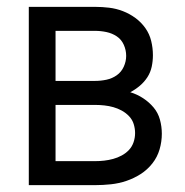

<svg xmlns="http://www.w3.org/2000/svg" viewBox="-20 -540 540 560"><path d="M64 0V-520H257Q278 -520 298.5 -517.5Q319 -515 338.5 -507.5Q358 -500 375 -487.5Q392 -475 404 -458Q416 -441 421 -420.5Q426 -400 426 -379Q426 -362 422.5 -345.5Q419 -329 410 -315Q401 -301 388 -290Q375 -279 360 -271Q380 -265 397.5 -253.5Q415 -242 428 -226.5Q441 -211 446.5 -191Q452 -171 452 -150Q452 -127 445.5 -104.5Q439 -82 424.5 -63.5Q410 -45 390.5 -32.5Q371 -20 349 -12.5Q327 -5 303.5 -2.5Q280 0 257 0ZM142 -304H257Q274 -304 290.5 -307.5Q307 -311 320.5 -320.5Q334 -330 341 -345.5Q348 -361 348 -377Q348 -394 341 -409.5Q334 -425 320.5 -434Q307 -443 290.5 -446.5Q274 -450 257 -450H142ZM142 -70H257Q271 -70 284 -71.5Q297 -73 310 -76.5Q323 -80 335 -86.5Q347 -93 356 -102.5Q365 -112 369.5 -125Q374 -138 374 -152Q374 -165 370 -178Q366 -191 356.5 -201Q347 -211 335 -217.5Q323 -224 310.5 -227.5Q298 -231 284.5 -232.5Q271 -234 257 -234H142Z"/></svg>

Font: Iosevka www.saffi
Style: Regular
Weight: 400
Monospace: yes
Designer: Belleve Invis
Foundry: Belleve Invis
Version: Version 22.0.2; ttfautohint (v1.8.3)